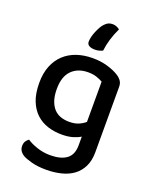

<svg xmlns="http://www.w3.org/2000/svg" viewBox="-163 -793 872 1085"><g transform="rotate(20 272.5 -250.0)"><path d="M276 -679Q287 -691 298 -696Q309 -701 323 -701Q335 -701 346.5 -696.5Q358 -692 366 -685Q331 -611 323 -542Q313 -537 301.5 -534Q290 -531 277 -531Q255 -531 242 -538.5Q229 -546 229 -562Q229 -575 233 -591.5Q237 -608 244 -624.5Q251 -641 259 -655.5Q267 -670 276 -679ZM376 -44Q357 -32 329.5 -24Q302 -16 264 -16Q220 -16 180.5 -28.5Q141 -41 111 -68.5Q81 -96 63.5 -140Q46 -184 46 -248Q46 -306 63.5 -349.5Q81 -393 112.5 -422.5Q144 -452 187.5 -467Q231 -482 284 -482Q333 -482 374.5 -469.5Q416 -457 442 -440Q459 -429 468.5 -415Q478 -401 478 -381V13Q478 63 460.5 99Q443 135 412.5 157.5Q382 180 340 190.5Q298 201 250 201Q199 201 162 191Q125 181 108 171Q77 152 77 121Q77 104 84 92.5Q91 81 102 74Q125 90 163 103Q201 116 244 116Q307 116 341.5 90.5Q376 65 376 8ZM279 -98Q313 -98 336 -108Q359 -118 375 -132V-374Q360 -383 338 -390.5Q316 -398 286 -398Q225 -398 188 -361Q151 -324 151 -249Q151 -208 161 -179Q171 -150 188 -132Q205 -114 228.5 -106Q252 -98 279 -98Z"/></g></svg>

Font: Baloo Bhai 2 Medium
Style: Regular
Weight: 500
Designer: Supriya Tembe, Noopur Datye and Ek Type
Foundry: Ek Type
Version: Version 1.640;PS 1.000;hotconv 16.6.51;makeotf.lib2.5.65220;